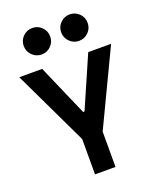

<svg xmlns="http://www.w3.org/2000/svg" viewBox="-169 -1038 924 1136"><g transform="rotate(-20 293.0 -470.5)"><path d="M235.8 -207 3.9 -693.4H147.9L288.6 -371.1H297.4L438 -693.4H582L350.1 -207ZM228.5 0V-341.8H357.4V0ZM410.6 -774.4Q376.6 -774.4 352.1 -798.8Q327.6 -823.2 327.6 -857.9Q327.6 -892.6 352.1 -916.8Q376.6 -940.9 410.6 -940.9Q445.3 -940.9 469.7 -916.8Q494.1 -892.6 494.1 -857.9Q494.1 -823.2 469.8 -798.8Q445.5 -774.4 410.6 -774.4ZM175.3 -774.4Q140.6 -774.4 116.2 -798.8Q91.8 -823.2 91.8 -857.9Q91.8 -892.6 116.2 -916.8Q140.6 -940.9 175.3 -940.9Q210 -940.9 234.1 -916.8Q258.3 -892.6 258.3 -857.9Q258.3 -823.2 234.1 -798.8Q210 -774.4 175.3 -774.4Z"/></g></svg>

Font: Cascadia Code
Style: Regular
Weight: 400
Monospace: yes
Designer: Aaron Bell
Foundry: Saja Typeworks
Version: Version 2106.017